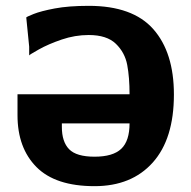

<svg xmlns="http://www.w3.org/2000/svg" viewBox="-20 -628 656 658"><path d="M576 -304Q576 -152 503.5 -71Q431 10 304 10Q170 10 105 -55.5Q40 -121 40 -233V-305H424Q424 -363 416 -405.5Q408 -448 377 -478Q346 -508 284 -508Q237 -508 191.5 -492.5Q146 -477 113 -458.5Q80 -440 80 -438V-468L70 -568Q70 -570 95 -580Q120 -590 167.5 -599Q215 -608 284 -608Q435 -608 505.5 -528Q576 -448 576 -304ZM424 -205H192V-193Q192 -142 217 -116.5Q242 -91 304 -91Q367 -91 395.5 -118Q424 -145 424 -205Z"/></svg>

Font: Red Rose Bold
Style: Regular
Weight: 700
Designer: jaikishan Patel
Version: Version 1.000